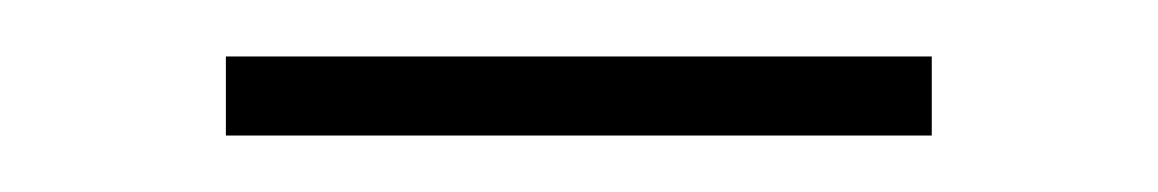

<svg xmlns="http://www.w3.org/2000/svg" viewBox="-20 -286 410 68"><path d="M60 -238V-266H310V-238Z"/></svg>

Font: Livvic Thin
Style: Regular
Weight: 250
Designer: Jacques Le Bailly, Baron von Fonthausen
Version: Version 1.001; ttfautohint (v1.8.2)